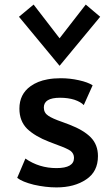

<svg xmlns="http://www.w3.org/2000/svg" viewBox="-20 -815 492 845"><path d="M128.9 -2Q78.1 -14.6 55.7 -32.2Q68.4 -60.5 91.8 -117.2Q152.3 -75.2 228.5 -75.2Q305.7 -75.2 305.7 -120.1Q305.7 -139.6 290 -151.4Q274.4 -162.1 233.4 -176.8Q220.7 -181.6 195.3 -191.4Q134.8 -214.8 99.6 -248Q65.4 -282.2 65.4 -336.9Q65.4 -400.4 114.3 -435.5Q145.5 -458 189.5 -465.8Q215.8 -470.7 247.1 -470.7Q288.1 -470.7 327.1 -461.9Q367.2 -453.1 387.7 -439.5Q375 -410.2 348.6 -352.5Q335.9 -366.2 307.6 -376Q279.3 -384.8 244.1 -384.8Q172.9 -384.8 172.9 -341.8Q172.9 -318.4 192.4 -305.7Q210.9 -293 253.9 -278.3Q257.8 -277.3 285.2 -266.6Q348.6 -242.2 379.9 -210Q411.1 -177.7 411.1 -127.9Q411.1 -59.6 359.4 -25.4Q307.6 9.8 228.5 9.8Q180.7 9.8 128.9 -2ZM63.5 -741.2Q79.1 -754.9 127.9 -794.9Q156.2 -757.8 242.2 -646.5Q270.5 -683.6 357.4 -794.9Q373 -781.2 420.9 -741.2Q376 -686.5 242.2 -525.4Q197.3 -579.1 63.5 -741.2Z"/></svg>

Font: Alata=Ham
Style: Regular
Weight: 400
Designer: Spyros Zevelakis, Eben Sorkin
Version: Version 1.004